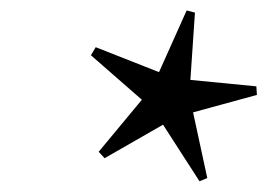

<svg xmlns="http://www.w3.org/2000/svg" viewBox="-20 -748 499 358"><path d="M366.5 -416 352 -410 284 -515.5 175 -453 164 -465 244.5 -562 149.5 -645 158.5 -660 276.5 -613.5 328 -728.5 343.5 -724.5 335 -599 458 -587 459 -571 340 -538.5Z"/></svg>

Font: Newsreader 72pt
Style: Bold Italic
Weight: 700
Italic angle: -17°
Designer: Hugues Gentile
Foundry: Production Type
Version: Version 1.003; ttfautohint (v1.8.3)